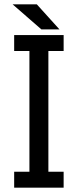

<svg xmlns="http://www.w3.org/2000/svg" viewBox="-20 -861 357 881"><path d="M170 -726 38 -841H149L253 -726ZM45 0V-73H115V-627H45V-700H272V-627H202V-73H272V0Z"/></svg>

Font: Share Tech
Style: Regular
Weight: 400
Designer: Ralph du Carrois
Foundry: Carrois Type Design
Version: Version 1.100